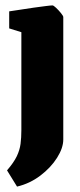

<svg xmlns="http://www.w3.org/2000/svg" viewBox="-20 -493 295 710"><path d="M43 197 6 137Q31 108 42 85Q53 62 56 39Q59 16 59 -12V-374L14 -388V-451Q30 -453 54 -457Q78 -461 103.5 -464.5Q129 -468 148.5 -470.5Q168 -473 174 -473Q178 -473 187.5 -464Q197 -455 205.5 -444.5Q214 -434 214 -430V23Q214 54 191 90.5Q168 127 129 156.5Q90 186 43 197Z"/></svg>

Font: Grenze Gotisch Black
Style: Regular
Weight: 900
Designer: Renata Polastri
Foundry: Omnibus-Type
Version: Version 1.001